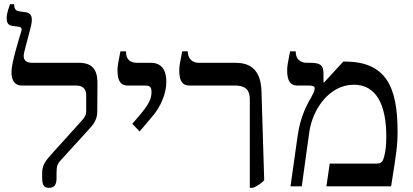

<svg xmlns="http://www.w3.org/2000/svg" viewBox="-20 -893 1980 920"><path d="M215 7C241 7 251 -8 251 -41V-67C251 -94 255 -109 271 -125L413 -281C439 -310 446 -333 446 -359L447 -493C447 -538 438 -592 360 -592H135C102 -592 87 -608 96 -643L126 -758C140 -810 131 -830 105 -834L70 -839C57 -841 48 -850 48 -870V-873H28C24 -862 12 -828 12 -810C12 -790 14 -772 40 -769L70 -765C82 -763 86 -757 82 -743C70 -703 35 -592 35 -548C35 -507 51 -483 84 -483H347C376 -483 393 -467 393 -437V-358C393 -342 387 -332 370 -313L223 -150C194 -118 182 -97 182 -65V-41C182 -5 191 7 215 7Z M649 -263 714 -340C748 -381 777 -441 777 -502C777 -559 753 -592 703 -592H637C604 -592 584 -608 584 -643V-647H557C546 -591 543 -577 543 -555C543 -503 560 -483 592 -483H680C701 -483 706 -471 706 -452C706 -419 693 -392 645 -336L614 -300Z M1177 7H1192C1215 -3 1231 -14 1246 -29L1233 -454C1230 -561 1178 -592 1108 -592H931C904 -592 880 -611 880 -644V-647H853C842 -591 839 -577 839 -555C839 -502 856 -483 888 -483H1107C1165 -483 1177 -453 1177 -417Z M1372 0H1426L1462 -260C1477 -366 1555 -487 1676 -487C1783 -487 1831 -391 1831 -239C1831 -195 1827 -166 1821 -144C1813 -113 1806 -109 1776 -109H1560L1544 0H1854C1880 -161 1885 -199 1885 -263C1885 -480 1828 -598 1632 -598H1625L1533 -498L1530 -499V-541C1530 -580 1515 -592 1468 -592H1450C1418 -592 1397 -611 1397 -644V-647H1370C1359 -591 1356 -577 1356 -555C1356 -503 1373 -483 1405 -483H1462C1479 -483 1488 -479 1488 -470C1488 -463 1485 -452 1474 -432C1454 -396 1420 -341 1406 -241Z"/></svg>

Font: Noto Serif Hebrew
Style: Regular
Weight: 400
Designer: Monotype Design Team
Foundry: Monotype Imaging Inc.
Version: Version 1.901